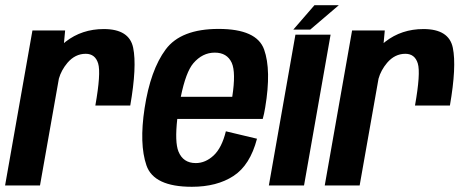

<svg xmlns="http://www.w3.org/2000/svg" viewBox="-40 -712 1785 737"><path d="M326 -307Q348 -431 336.8 -468.2Q325.5 -505.5 289 -505.5Q248.5 -505.5 219 -471Q195 -442.5 186 -410L113.5 0H-20.5L84.5 -595H210L205.5 -546.5Q208.5 -549 212 -552Q274.5 -600.5 358.5 -600.5Q456.5 -600.5 471.2 -528.5Q486 -456.5 460 -307Z M696.5 5Q550.5 5 522.2 -77Q494 -159 515 -296.5Q537.5 -443.5 596 -522.2Q654.5 -601 799 -601Q945.5 -601 973.8 -522Q1002 -443 978 -299.5Q974 -274.5 968.5 -255.5H640.5Q630.5 -166.5 645 -130.5Q663 -86 711.5 -86Q748.5 -86 780 -115.2Q811.5 -144.5 827 -208L946.5 -179.5Q920 -78 856.2 -36.5Q792.5 5 696.5 5ZM654 -340.5H851.5Q866 -434 849.5 -471Q831.5 -510 784.5 -510Q737 -510 702 -469Q673.5 -435.5 654 -340.5Z M992 0 1094 -579H1229L1127 0ZM1086 -598.5 1167 -692H1260.5L1151 -598.5Z M1553 -307Q1575 -431 1563.8 -468.2Q1552.5 -505.5 1516 -505.5Q1475.5 -505.5 1446 -471Q1422 -442.5 1413 -410L1340.5 0H1206.5L1311.5 -595H1437L1432.5 -546.5Q1435.5 -549 1439 -552Q1501.5 -600.5 1585.5 -600.5Q1683.5 -600.5 1698.2 -528.5Q1713 -456.5 1687 -307Z"/></svg>

Font: Anybody SemiBold
Style: Italic
Weight: 600
Italic angle: -10°
Designer: Tyler Finck
Foundry: Etcetera Type Company
Version: Version 1.010; ttfautohint (v1.8.3) -l 8 -r 50 -G 200 -x 14 